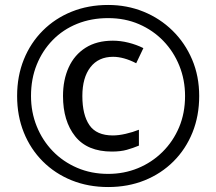

<svg xmlns="http://www.w3.org/2000/svg" viewBox="-20 -744 872 774"><path d="M431 -133Q332 -133 283 -194.5Q234 -256 234 -357Q234 -422 257 -472.5Q280 -523 325 -551.5Q370 -580 435 -580Q466 -580 498 -572Q530 -564 558 -550L529 -489Q504 -502 480.5 -508.5Q457 -515 436 -515Q377 -515 344.5 -473Q312 -431 312 -357Q312 -281 340.5 -239.5Q369 -198 435 -198Q458 -198 486.5 -204.5Q515 -211 540 -221V-157Q516 -147 491 -140Q466 -133 431 -133ZM416 10Q336 10 269 -17Q202 -44 152.5 -93.5Q103 -143 76 -210Q49 -277 49 -357Q49 -437 76 -504Q103 -571 152.5 -620.5Q202 -670 269 -697Q336 -724 416 -724Q492 -724 558.5 -697Q625 -670 675.5 -620.5Q726 -571 754.5 -504Q783 -437 783 -357Q783 -277 756 -210Q729 -143 679.5 -93.5Q630 -44 563 -17Q496 10 416 10ZM416 -43Q480 -43 536 -66Q592 -89 635 -131.5Q678 -174 702 -231Q726 -288 726 -357Q726 -422 703 -479Q680 -536 638.5 -579Q597 -622 540.5 -646.5Q484 -671 416 -671Q348 -671 291 -648Q234 -625 192.5 -582.5Q151 -540 128 -483Q105 -426 105 -357Q105 -292 128 -235Q151 -178 192.5 -135Q234 -92 291 -67.5Q348 -43 416 -43Z"/></svg>

Font: Noto Sans Symbols
Style: Regular
Weight: 400
Designer: Monotype Design Team
Foundry: Monotype Imaging Inc.
Version: Version 2.002